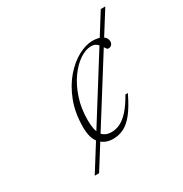

<svg xmlns="http://www.w3.org/2000/svg" viewBox="-159 -796 874 917"><g transform="rotate(-30 278.0 -337.5)"><path d="M101 0 524 -675H549L125 0ZM394.5 -544.5Q364 -544.5 331 -522.2Q298 -500 269.2 -459.8Q240.5 -419.5 222.5 -365Q204.5 -310.5 204.5 -246.5Q204.5 -189 222.2 -164.5Q240 -140 276 -140Q299.5 -140 322.5 -150.8Q345.5 -161.5 370.2 -188.2Q395 -215 422 -263H435.5Q406.5 -202.5 380 -169Q353.5 -135.5 325.8 -121.8Q298 -108 266 -108Q223 -108 195.8 -136.8Q168.5 -165.5 168.5 -227.5Q168.5 -307.5 192.8 -369.8Q217 -432 254.5 -475.2Q292 -518.5 334.2 -541Q376.5 -563.5 412.5 -563.5Q449 -563.5 467.8 -550.8Q486.5 -538 486.5 -518.5Q486.5 -508 480 -500.8Q473.5 -493.5 461.5 -493.5Q456 -493.5 451.2 -501Q446.5 -508.5 439.5 -519Q432.5 -529 422 -536.8Q411.5 -544.5 394.5 -544.5Z"/></g></svg>

Font: Newsreader 24pt ExtraLight
Style: Italic
Weight: 250
Italic angle: -17°
Designer: Hugues Gentile
Foundry: Production Type
Version: Version 1.003